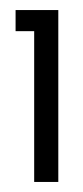

<svg xmlns="http://www.w3.org/2000/svg" viewBox="-20 -642 166 382"><path d="M63 -622V-580H11V-622ZM48 -622H96V-280H48Z"/></svg>

Font: Teko Variable Light
Style: Regular
Weight: 300
Designer: Manushi Parikh, Jonny Pinhorn
Foundry: Indian Type Foundry
Version: Version 3.000